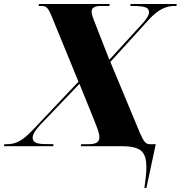

<svg xmlns="http://www.w3.org/2000/svg" viewBox="-59 -734 907 964"><path d="M666 210H676L723 -10H694C675 -10 665 -18 645 -63L495 -423L688 -635C737 -689 777 -704 818 -704H827L828 -714H597L595 -704H602C672 -704 689 -696 689 -672C689 -657 676 -638 660 -620L490 -434L419 -616C407 -645 401 -663 401 -676C401 -694 415 -704 448 -704H490L492 -714H137L135 -704H149C169 -704 181 -701 200 -653L335 -324L106 -82C54 -27 21 -10 -25 -10H-37L-39 0H208L210 -10L157 -11C116 -12 105 -26 105 -43C105 -61 120 -82 144 -108L340 -313L414 -130C431 -87 440 -64 440 -45C440 -22 426 -10 386 -10H349L347 0H549C653 0 675 30 676 106C676 137 671 174 666 210Z"/></svg>

Font: Noto Serif Display ExtraBold
Style: Italic
Weight: 800
Italic angle: -12°
Designer: Monotype Design Team
Foundry: Monotype Imaging Inc.
Version: Version 2.009